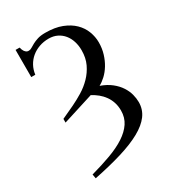

<svg xmlns="http://www.w3.org/2000/svg" viewBox="-187 -783 891 986"><g transform="rotate(-30 258.5 -289.5)"><path d="M474.6 -129.4Q474.6 -85.9 449.5 -52Q424.3 -18.1 375.2 9Q326.2 36.1 253.9 58.1Q181.6 80.1 87.4 99.1L83 74.2Q148.4 56.2 202.1 36.4Q255.9 16.6 293.9 -8.3Q332 -33.2 353 -64.7Q374 -96.2 374 -137.7Q374 -164.1 366.7 -186.3Q359.4 -208.5 346.4 -226.6Q333.5 -244.6 316.2 -258.8Q298.8 -272.9 278.8 -283.7L96.2 -226.1V-248L170.9 -282.7Q202.6 -297.9 235.1 -317.6Q267.6 -337.4 293.9 -364.5Q320.3 -391.6 336.9 -426.5Q353.5 -461.4 353.5 -506.8Q353.5 -535.2 345.7 -559.8Q337.9 -584.5 322.8 -603Q307.6 -621.6 285.9 -632.3Q264.2 -643.1 235.8 -643.1Q206.1 -643.1 179.9 -633.8Q153.8 -624.5 133.8 -607.9Q113.8 -591.3 100.8 -567.9Q87.9 -544.4 84.5 -516.6H60.5V-677.7H84.5Q88.4 -661.1 94.2 -653.3Q100.1 -645.5 105.5 -642.6Q111.8 -639.2 118.7 -640.1Q127.4 -640.1 136.5 -646Q145.5 -651.9 158.7 -658.9Q171.9 -666 190.2 -671.9Q208.5 -677.7 235.8 -677.7Q293 -677.7 333.5 -661.9Q374 -646 399.9 -620.6Q425.8 -595.2 438 -563Q450.2 -530.8 450.2 -498.5Q450.2 -461.9 440.4 -430.4Q430.7 -398.9 415.3 -373.8Q399.9 -348.6 380.6 -330.6Q361.3 -312.5 341.8 -302.2Q379.9 -288.6 405.5 -268.1Q431.2 -247.6 446.5 -223.9Q461.9 -200.2 468.3 -175.8Q474.6 -151.4 474.6 -129.4Z"/></g></svg>

Font: Doulos SIL Eur
Style: Regular
Weight: 400
Designer: Walt Agee, Victor Gaultney, Peter Martin, Debbi Hosken, Becca Hirsbrunner
Foundry: SIL International
Version: Version 5.000